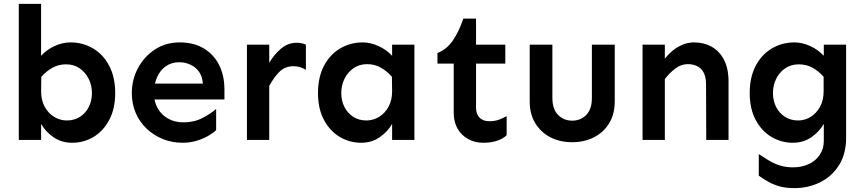

<svg xmlns="http://www.w3.org/2000/svg" viewBox="-20 -723 4469 992"><path d="M352.5 14.6Q297.9 14.6 256.3 -14.2Q214.8 -43 192.4 -83V0H77.1V-703.1H192.4V-434.6Q220.7 -465.8 261.7 -484.9Q302.7 -503.9 343.8 -503.9Q408.2 -503.9 460.9 -472.7Q513.7 -441.4 544.4 -382.8Q575.2 -324.2 575.2 -242.2Q575.2 -161.1 544.4 -103.5Q513.7 -45.9 463.4 -15.6Q413.1 14.6 352.5 14.6ZM325.2 -100.6Q364.3 -100.6 393.6 -119.6Q422.9 -138.7 439 -170.9Q455.1 -203.1 455.1 -242.2Q455.1 -281.2 438.5 -314.9Q421.9 -348.6 392.1 -369.6Q362.3 -390.6 321.3 -390.6Q283.2 -390.6 252 -373.5Q220.7 -356.4 193.4 -326.2L192.4 -251Q192.4 -205.1 210.9 -171.4Q229.5 -137.7 259.8 -119.1Q290 -100.6 325.2 -100.6Z M923.8 14.6Q869.1 14.6 821.8 -4.4Q774.4 -23.4 737.8 -58.1Q701.2 -92.8 681.2 -139.6Q661.1 -186.5 661.1 -241.2Q661.1 -312.5 693.4 -372.1Q725.6 -431.6 781.2 -467.8Q836.9 -503.9 908.2 -503.9Q981.4 -503.9 1033.2 -472.7Q1085 -441.4 1112.3 -386.7Q1139.6 -332 1139.6 -260.7V-209H767.6V-291H1028.3Q1025.4 -329.1 1007.3 -353.5Q989.3 -377.9 962.4 -389.6Q935.5 -401.4 906.2 -401.4Q866.2 -401.4 836.9 -380.9Q807.6 -360.4 791.5 -324.2Q775.4 -288.1 775.4 -241.2Q775.4 -198.2 794.4 -164.1Q813.5 -129.9 848.1 -110.4Q882.8 -90.8 927.7 -90.8Q982.4 -90.8 1025.9 -113.3Q1069.3 -135.7 1096.7 -160.2V-50.8Q1082 -36.1 1055.7 -21Q1029.3 -5.9 995.6 4.4Q961.9 14.6 923.8 14.6Z M1255.9 0V-492.2H1371.1V0ZM1371.1 -279.3V-398.4Q1397.5 -443.4 1433.1 -472.7Q1468.8 -502 1512.7 -502Q1540 -502 1560.5 -492.2V-362.3Q1545.9 -371.1 1530.3 -376Q1514.6 -380.9 1496.1 -380.9Q1452.1 -380.9 1423.3 -351.6Q1394.5 -322.3 1371.1 -279.3Z M1845.7 14.6Q1786.1 14.6 1735.4 -15.6Q1684.6 -45.9 1653.8 -103.5Q1623 -161.1 1623 -242.2Q1623 -324.2 1653.8 -382.8Q1684.6 -441.4 1737.3 -472.7Q1790 -503.9 1854.5 -503.9Q1894.5 -503.9 1936 -484.9Q1977.5 -465.8 2005.9 -434.6V-492.2H2121.1V0H2005.9V-83Q1983.4 -43 1941.9 -14.2Q1900.4 14.6 1845.7 14.6ZM1873 -100.6Q1908.2 -100.6 1938.5 -119.1Q1968.8 -137.7 1987.3 -171.4Q2005.9 -205.1 2005.9 -251L2004.9 -326.2Q1978.5 -356.4 1946.8 -374Q1915 -391.6 1877 -391.6Q1835.9 -391.6 1805.7 -370.1Q1775.4 -348.6 1759.3 -314.9Q1743.2 -281.2 1743.2 -242.2Q1743.2 -203.1 1759.3 -170.9Q1775.4 -138.7 1804.7 -119.6Q1834 -100.6 1873 -100.6Z M2476.6 14.6Q2433.6 14.6 2398.9 -4.4Q2364.3 -23.4 2344.2 -58.1Q2324.2 -92.8 2324.2 -139.6V-394.5H2240.2V-449.2Q2288.1 -467.8 2319.3 -513.2Q2350.6 -558.6 2374 -627H2439.5V-492.2H2590.8V-394.5H2439.5V-167Q2439.5 -133.8 2457.5 -115.2Q2475.6 -96.7 2507.8 -96.7Q2537.1 -96.7 2559.1 -105Q2581.1 -113.3 2597.7 -123V-24.4Q2580.1 -6.8 2549.3 3.9Q2518.6 14.6 2476.6 14.6Z M2936.5 11.7Q2873 11.7 2823.7 -13.7Q2774.4 -39.1 2745.6 -86.4Q2716.8 -133.8 2716.8 -199.2V-492.2H2834V-216.8Q2834 -159.2 2863.3 -129.4Q2892.6 -99.6 2936.5 -99.6Q2980.5 -99.6 3009.3 -129.4Q3038.1 -159.2 3038.1 -216.8V-492.2H3156.2V-199.2Q3156.2 -133.8 3127.4 -86.4Q3098.6 -39.1 3048.8 -13.7Q2999 11.7 2936.5 11.7Z M3628.9 0 3627.9 -286.1Q3627.9 -339.8 3603 -365.7Q3578.1 -391.6 3533.2 -391.6Q3499 -391.6 3468.8 -368.7Q3438.5 -345.7 3415 -314.5V-419.9Q3430.7 -440.4 3453.1 -459.5Q3475.6 -478.5 3504.4 -491.2Q3533.2 -503.9 3566.4 -503.9Q3617.2 -503.9 3657.2 -481.4Q3697.3 -459 3720.7 -414.1Q3744.1 -369.1 3744.1 -301.8V0ZM3299.8 0V-492.2H3415V0Z M4084 249Q4040 249 4007.3 239.7Q3974.6 230.5 3949.2 215.8Q3923.8 201.2 3900.4 184.6V73.2Q3921.9 86.9 3946.3 102.5Q3970.7 118.2 4003.4 129.9Q4036.1 141.6 4077.1 141.6Q4122.1 141.6 4158.2 125Q4194.3 108.4 4215.3 77.1Q4236.3 45.9 4236.3 5.9V-83Q4213.9 -43 4172.4 -14.2Q4130.9 14.6 4076.2 14.6Q4016.6 14.6 3965.8 -15.6Q3915 -45.9 3884.3 -103.5Q3853.5 -161.1 3853.5 -242.2Q3853.5 -324.2 3884.3 -382.8Q3915 -441.4 3967.8 -472.7Q4020.5 -503.9 4085 -503.9Q4125 -503.9 4166.5 -484.9Q4208 -465.8 4236.3 -434.6V-492.2H4351.6V-11.7Q4351.6 72.3 4314.9 130.4Q4278.3 188.5 4217.3 218.8Q4156.2 249 4084 249ZM4103.5 -100.6Q4138.7 -100.6 4168.5 -119.1Q4198.2 -137.7 4216.8 -171.4Q4235.4 -205.1 4235.4 -251V-326.2Q4209 -356.4 4177.2 -373.5Q4145.5 -390.6 4107.4 -390.6Q4066.4 -390.6 4036.1 -369.6Q4005.9 -348.6 3989.7 -314.9Q3973.6 -281.2 3973.6 -242.2Q3973.6 -203.1 3989.7 -170.9Q4005.9 -138.7 4035.2 -119.6Q4064.5 -100.6 4103.5 -100.6Z"/></svg>

Font: Sen SemiBold
Style: Regular
Weight: 600
Designer: Kosal Sen, Philatype
Foundry: Philatype
Version: Version 2.000;gftools[0.9.31]